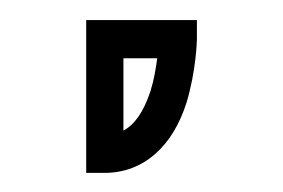

<svg xmlns="http://www.w3.org/2000/svg" viewBox="-20 -714 289 196"><path d="M106 -654.5H140.5C139.2 -644.5 137.1 -632.1 133.6 -620.9C126.2 -598.8 117.1 -586.6 106 -580.7ZM86.5 -537.5C127.1 -537.5 156.4 -565.1 170.4 -609.2C180.1 -641.4 181 -671.6 181 -674V-693.5H68V-537.5Z"/></svg>

Font: Platiipus Bold
Style: Bold
Weight: 400
Version: Version 001.000